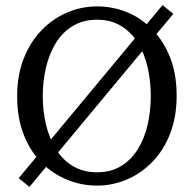

<svg xmlns="http://www.w3.org/2000/svg" viewBox="-20 -710 757 750"><path d="M657 -656 95 20 53 -14 615 -690ZM147 -335Q147 -277 159.5 -224Q172 -171 197.5 -129Q223 -87 263.5 -62Q304 -37 359 -37Q414 -37 454 -62Q494 -87 519.5 -129Q545 -171 557 -224Q569 -277 569 -335Q569 -392 557 -445.5Q545 -499 519.5 -541Q494 -583 454 -608Q414 -633 359 -633Q304 -633 263.5 -608Q223 -583 197.5 -541Q172 -499 159.5 -445.5Q147 -392 147 -335ZM359 -685Q420 -685 475.5 -662.5Q531 -640 575 -595Q619 -550 644.5 -485.5Q670 -421 670 -336Q670 -254 645 -189Q620 -124 576 -78.5Q532 -33 476 -9Q420 15 359 15Q298 15 242 -8Q186 -31 142 -75Q98 -119 72.5 -184.5Q47 -250 47 -334Q47 -416 72.5 -481Q98 -546 142 -591.5Q186 -637 242 -661Q298 -685 359 -685Z"/></svg>

Font: Source Serif 4 18pt
Style: Regular
Weight: 400
Designer: Frank Grießhammer
Foundry: Adobe Systems Incorporated
Version: Version 4.004;hotconv 1.0.116;makeotfexe 2.5.65601